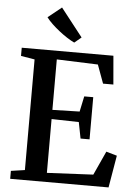

<svg xmlns="http://www.w3.org/2000/svg" viewBox="-64 -1036 762 1084"><g transform="rotate(5 317.5 -494.5)"><path d="M114 -56.5V-683.5L36 -696.5V-743H555.5L569.5 -581H511L472.5 -686L239 -694.5V-408.5L393 -412.5L411.5 -500H462.5V-261H411.5L393.5 -353L239 -356.5V-51.5L501 -64.5L563 -200L624 -182.5L593 0H35.5V-45ZM328 -798Q309 -807 286.5 -821.5Q264 -836 241.5 -853.8Q219 -871.5 199.2 -890.2Q179.5 -909 166 -927L243 -989L367.5 -830L329 -798Z"/></g></svg>

Font: Merriweather 48pt SemiBold
Style: Regular
Weight: 600
Version: Version 2.100